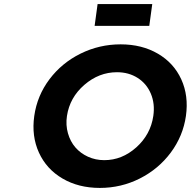

<svg xmlns="http://www.w3.org/2000/svg" viewBox="-20 -925 946 952"><path d="M149.9 -350.1Q164.1 -450.7 225.3 -532Q286.6 -613.3 379.6 -659.2Q472.7 -705.1 578.1 -705.1Q683.6 -705.1 762.7 -658.9Q841.8 -612.8 878.9 -531.5Q916 -450.2 901.9 -350.1Q887.7 -250.5 826.9 -168.7Q766.1 -86.9 673.3 -40Q580.6 6.8 475.1 6.8Q369.6 6.8 290 -39.8Q210.4 -86.4 173.1 -168.2Q135.7 -250 149.9 -350.1ZM312 -350.1Q305.2 -305.2 316.9 -264.2Q328.6 -223.1 353.8 -194.1Q378.9 -165 416.3 -147.9Q453.6 -130.9 497.1 -130.9Q585 -130.9 655.8 -194.3Q726.6 -257.8 740.2 -350.1Q749 -410.6 728 -460.4Q707 -510.3 662.6 -538.6Q618.2 -566.9 560.1 -566.9Q470.7 -566.9 398.2 -504.2Q325.7 -441.4 312 -350.1ZM449.2 -796.9 463.9 -904.8H734.9L720.2 -796.9Z"/></svg>

Font: Trueno SemiBold
Style: Italic
Weight: 600
Designer: Julieta Ulanovsky
Foundry: Julieta Ulanovsky
Version: Version 3.001b | FøM Fix